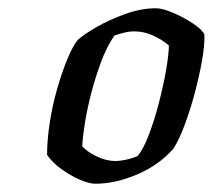

<svg xmlns="http://www.w3.org/2000/svg" viewBox="-20 -795 515 465"><path d="M211 -350Q196 -350 173 -360Q150 -370 128 -386Q106 -402 94 -420Q94 -456 100.5 -498Q107 -540 118.5 -580Q130 -620 143 -651.5Q156 -683 168 -698Q182 -711 213 -729Q244 -747 283 -761Q322 -775 357 -775Q374 -775 400.5 -763.5Q427 -752 449 -737Q471 -722 475 -711Q476 -685 469 -646.5Q462 -608 451 -567Q440 -526 426.5 -490.5Q413 -455 400 -435Q365 -395 312 -372.5Q259 -350 211 -350ZM260 -405Q269 -405 284 -408Q299 -411 313 -417Q327 -433 340.5 -468.5Q354 -504 365 -546.5Q376 -589 382.5 -627Q389 -665 389 -685Q374 -698 351.5 -708.5Q329 -719 306 -719Q293 -719 281 -716Q269 -713 257 -709Q238 -681 224 -643Q210 -605 200 -565.5Q190 -526 185 -493Q180 -460 179 -441Q190 -428 213.5 -416.5Q237 -405 260 -405Z"/></svg>

Font: Texturina
Style: Italic
Weight: 400
Italic angle: -11°
Designer: Guillermo Torres Carreño
Foundry: Omnibus-Type
Version: Version 1.002; ttfautohint (v1.8.3)